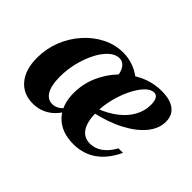

<svg xmlns="http://www.w3.org/2000/svg" viewBox="-85 -631 844 844"><g transform="rotate(45 337.0 -209.0)"><path d="M164.5 11.3Q104 11.3 69.4 -30.2Q34.7 -71.8 34.7 -144.4Q34.7 -200.8 54.8 -252Q75 -303.2 110.5 -343.1Q146 -383.1 191.5 -406Q237.1 -429 287.9 -429Q324.2 -429 357.3 -415.3Q390.3 -401.6 420.2 -374.2L343.5 -324.2Q341.1 -361.3 327.8 -380.6Q314.5 -400 292.7 -400Q268.5 -400 245.6 -379.4Q222.6 -358.9 204.4 -323.8Q186.3 -288.7 175.4 -245.6Q164.5 -202.4 164.5 -156.5Q164.5 -103.2 180.6 -75.4Q196.8 -47.6 225.8 -47.6Q245.2 -47.6 262.5 -60.1Q279.8 -72.6 297.6 -100.8L306.5 -94.4Q282.3 -40.3 246 -14.5Q209.7 11.3 164.5 11.3ZM416.1 11.3Q341.9 11.3 300 -31.5Q258.1 -74.2 258.1 -149.2Q258.1 -204.8 279.8 -255.2Q301.6 -305.6 338.7 -344.8Q375.8 -383.9 424.2 -406.5Q472.6 -429 526.6 -429Q579 -429 606.9 -407.7Q634.7 -386.3 634.7 -346.8Q634.7 -303.2 602.8 -264.5Q571 -225.8 513.3 -195.6Q455.6 -165.3 377.4 -148.4V-172.6Q428.2 -191.9 463.3 -219.4Q498.4 -246.8 516.9 -280.6Q535.5 -314.5 535.5 -352.4Q535.5 -376.6 528.2 -388.7Q521 -400.8 507.3 -400.8Q486.3 -400.8 465.3 -378.6Q444.4 -356.5 427 -320.6Q409.7 -284.7 399.2 -242.7Q388.7 -200.8 388.7 -160.5Q388.7 -101.6 408.5 -71.8Q428.2 -41.9 466.1 -41.9Q496.8 -41.9 523.4 -60.9Q550 -79.8 569.4 -116.1H597.6Q567.7 -52.4 522.2 -20.6Q476.6 11.3 416.1 11.3Z"/></g></svg>

Font: Playfair 5pt SemiExpanded Light ExtraBold
Style: Italic
Weight: 800
Italic angle: -15.6°
Version: Version 2.001;gftools[0.9.30]